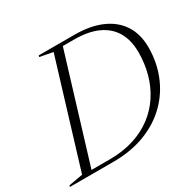

<svg xmlns="http://www.w3.org/2000/svg" viewBox="-191 -875 1065 1045"><g transform="rotate(-30 342.0 -352.5)"><path d="M224.5 -21.5Q308 -21.5 376 -43Q444 -64.5 495.8 -103.8Q547.5 -143 582.2 -196.2Q617 -249.5 634.8 -313.8Q652.5 -378 652.5 -449Q652.5 -524.5 621.8 -576.8Q591 -629 531.5 -656.2Q472 -683.5 384 -683.5H269.5L282 -705H398Q497 -705 567.5 -674.2Q638 -643.5 675.5 -585.2Q713 -527 713 -444.5Q713 -353.5 681.2 -273Q649.5 -192.5 588 -131Q526.5 -69.5 437.5 -34.8Q348.5 0 234.5 0H66.5L67 -21.5ZM253 -680.5 171 -696 173.5 -705H319L104 0H-37.5L-35 -9L53 -24.5Z"/></g></svg>

Font: Newsreader 60pt Light
Style: Italic
Weight: 300
Italic angle: -17°
Designer: Hugues Gentile
Foundry: Production Type
Version: Version 1.003